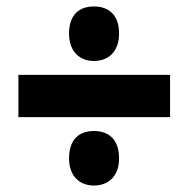

<svg xmlns="http://www.w3.org/2000/svg" viewBox="-20 -733 584 595"><path d="M271 -544C315 -544 349 -572 349 -629C349 -688 316 -713 271 -713C226 -713 194 -688 194 -629C194 -572 228 -544 271 -544ZM37 -370H507V-501H37ZM271 -158C315 -158 349 -186 349 -242C349 -302 316 -327 271 -327C226 -327 194 -302 194 -242C194 -186 228 -158 271 -158Z"/></svg>

Font: Noto Sans Kannada UI SemiCondensed Black
Style: Regular
Weight: 900
Width: 4
Designer: Jelle Bosma - Monotype Design Team
Foundry: Monotype Imaging Inc.
Version: Version 2.005